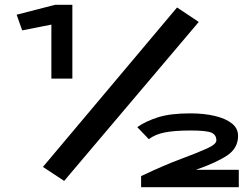

<svg xmlns="http://www.w3.org/2000/svg" viewBox="-20 -706 1040 796"><path d="M193 -380V-604L72 -580L49 -645L208 -686H280V-380ZM246 44 158 -14 714 -675 804 -615ZM565 70V24Q660 -21 730 -47Q800 -73 838.5 -90.5Q877 -108 877 -124Q877 -147 856.5 -156Q836 -165 771 -165Q704 -165 663.5 -157Q623 -149 597 -129L549 -179Q585 -204 636 -220Q687 -236 769 -236Q825 -236 870 -225.5Q915 -215 941 -194.5Q967 -174 967 -143Q967 -92 922.5 -62Q878 -32 792 -2H970V70Z"/></svg>

Font: Inconsolata UltraExpanded Black
Style: Regular
Weight: 900
Width: 9
Monospace: yes
Designer: Raph Levien, Cyreal, Brenton Simpson
Foundry: Raph Levien, Cyreal, Google
Version: Version 3.001; ttfautohint (v1.8.2.53-6de2)